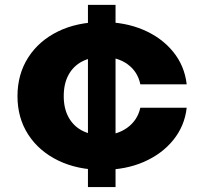

<svg xmlns="http://www.w3.org/2000/svg" viewBox="-20 -676 829 782"><path d="M338.2 -656.2H450.6V85.8H338.2ZM740.4 -237.2Q732.2 -163.4 686.1 -106.2Q640 -49 565.8 -16.6Q491.6 15.8 397.2 15.8Q295.2 15.8 216.9 -22.3Q138.6 -60.4 94.9 -128Q51.2 -195.6 51.2 -284.4Q51.2 -373.6 94.9 -441.8Q138.6 -510 216.6 -548.1Q294.6 -586.2 397.2 -586.2Q489.4 -586.2 563.6 -554.6Q637.8 -523 684.7 -465.8Q731.6 -408.6 740.4 -332.6H551.6Q541 -384.2 499.8 -414.2Q458.6 -444.2 397.2 -444.2Q350 -444.2 314.4 -425.6Q278.8 -407 259.2 -371.3Q239.6 -335.6 239.6 -284.4Q239.6 -234.2 259.2 -198.5Q278.8 -162.8 314.1 -144.2Q349.4 -125.6 397.2 -125.6Q456.4 -125.6 498.2 -155.7Q540 -185.8 551.6 -237.2Z"/></svg>

Font: Unbounded
Style: Regular
Weight: 400
Designer: Luke Prowse, Jean-Baptiste Morizot, Fátima Lázaro, Florian Runge
Foundry: NaN
Version: Version 1.701;gftools[0.9.28.dev5+ged2979d]